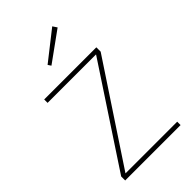

<svg xmlns="http://www.w3.org/2000/svg" viewBox="-226 -808 880 880"><g transform="rotate(-45 214.5 -368.0)"><path d="M35 -26 361 -521 359 -503H35V-525H373V-497L51 -10L47 -22H394V0H35ZM158 -626 298 -736 312 -715 168 -611Z"/></g></svg>

Font: Easer Grotesk Variable
Style: Regular
Weight: 400
Designer: Boardeaser, Bonnie Shaver-Troup, Thomas Jockin
Foundry: Lexend
Version: Version 1.001;Glyphs 3.1.2 (3151)